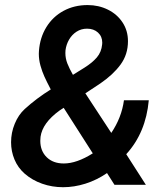

<svg xmlns="http://www.w3.org/2000/svg" viewBox="-20 -741 660 770"><path d="M439 0 409.2 -46.9Q367.7 -18.6 322.5 -4.4Q277.3 9.8 232.9 9.8Q189 9.8 149.2 -4.2Q109.4 -18.1 79.1 -44.4Q51.8 -68.4 38.1 -101.3Q24.4 -134.3 24.4 -170.4Q24.4 -209 39.1 -244.6Q53.7 -280.3 79.1 -303.7Q127 -347.2 183.6 -382.3Q167 -414.1 158 -434.1Q148.9 -454.1 142.3 -477.8Q135.7 -501.5 135.7 -525.4Q135.7 -532.7 136.2 -536.6Q140.1 -590.3 166 -632.3Q191.9 -674.3 234.9 -697.5Q277.8 -720.7 331.5 -720.7Q375.5 -720.7 412.6 -702.4Q449.7 -684.1 471.4 -651.1Q493.2 -618.2 493.2 -575.7Q493.2 -522.5 463.4 -481.9Q433.6 -441.4 382.8 -406.7L322.3 -366.7L426.3 -208Q467.8 -269.5 477.1 -338.9H576.7Q564.9 -208.5 486.3 -122.6L564.9 0ZM242.2 -528.3Q242.2 -506.8 250.2 -486.3Q258.3 -465.8 272.5 -440.9L318.8 -469.7Q350.1 -489.3 368.4 -510.7Q386.7 -532.2 389.6 -562.5Q390.1 -564.9 390.1 -569.8Q390.1 -594.7 373 -610.4Q356 -626 329.1 -626Q305.7 -626 287.1 -614Q268.6 -602.1 257.1 -582.3Q245.6 -562.5 242.7 -539.6Q242.2 -535.6 242.2 -528.3ZM141.6 -176.3Q141.6 -135.7 167.2 -110.6Q192.9 -85.4 235.8 -85.4Q287.6 -85.4 352.1 -126L235.4 -308.6L218.3 -297.4Q150.4 -248 142.6 -192.4Q141.6 -181.6 141.6 -176.3Z"/></svg>

Font: Mardoto Medium
Style: Italic
Weight: 500
Italic angle: -12°
Designer: Christian Robertson, Vahan Hovhannisyan
Foundry: Google
Version: Version 1.000